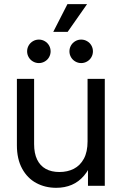

<svg xmlns="http://www.w3.org/2000/svg" viewBox="-20 -896 587 926"><path d="M61.5 -195.3V-515.6H144.5V-201.2Q144.5 -156.7 158.9 -126.7Q173.3 -96.7 200.7 -81.5Q228 -66.4 266.6 -66.4Q305.7 -66.4 336.2 -82Q366.7 -97.7 384.5 -130.6Q402.3 -163.6 402.3 -213.9V-515.6H485.4V0H404.3V-125H427.7Q411.1 -79.1 385.5 -49.1Q359.9 -19 326.2 -4.6Q292.5 9.8 251 9.8Q197.8 9.8 154.8 -13.4Q111.8 -36.6 86.7 -82.8Q61.5 -128.9 61.5 -195.3ZM314.9 -648.4Q314.9 -663.6 322.5 -676.8Q330.1 -689.9 343.3 -697.5Q356.4 -705.1 371.6 -705.1Q386.7 -705.1 399.9 -697.5Q413.1 -689.9 420.7 -676.8Q428.2 -663.6 428.2 -648.4Q428.2 -633.3 420.7 -620.1Q413.1 -606.9 399.9 -599.4Q386.7 -591.8 371.6 -591.8Q356.4 -591.8 343.3 -599.4Q330.1 -606.9 322.5 -620.1Q314.9 -633.3 314.9 -648.4ZM110.8 -648.4Q110.8 -663.6 118.4 -676.8Q126 -689.9 139.2 -697.5Q152.3 -705.1 167.5 -705.1Q182.6 -705.1 195.8 -697.5Q209 -689.9 216.6 -676.8Q224.1 -663.6 224.1 -648.4Q224.1 -633.3 216.6 -620.1Q209 -606.9 195.8 -599.4Q182.6 -591.8 167.5 -591.8Q152.3 -591.8 139.2 -599.4Q126 -606.9 118.4 -620.1Q110.8 -633.3 110.8 -648.4ZM305.2 -876H399.9L306.2 -742.2H236.8Z"/></svg>

Font: Intratopia Thin
Style: Regular
Weight: 100
Designer: Rasmus Andersson
Foundry: rsms
Version: Version 3.000;Glyphs 3.2.3 (3260)